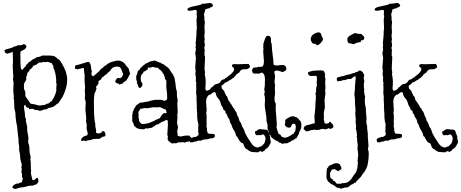

<svg xmlns="http://www.w3.org/2000/svg" viewBox="-20 -938 3066 1277"><path d="M85.9 319.3Q62.5 316.4 62.5 308.6Q62.5 298.8 77.1 289.1Q90.8 282.2 96.2 282.2Q101.6 282.2 103.5 283.2Q108.4 278.3 114.7 277.3Q121.1 276.4 127 271.5V269.5Q126 264.6 128.9 260.3Q131.8 255.9 131.8 249.5Q131.8 243.2 129.9 243.2Q125 243.2 126 234.9Q127 226.6 127 222.7L122.1 206.1L125 189.5L122.1 172.9L125 162.1Q125 152.3 119.6 137.2Q114.3 122.1 114.3 107.9Q114.3 93.8 112.8 85.4Q111.3 77.1 109.4 71.8Q107.4 66.4 107.4 62.5V38.1L103.5 9.8Q102.5 4.9 103 1.5Q103.5 -2 103.5 -6.8L95.7 -74.2Q95.7 -94.7 87.9 -126Q83 -162.1 83 -177.2Q83 -192.4 80.1 -198.7Q77.1 -205.1 75.7 -217.8Q74.2 -230.5 74.2 -253.9Q74.2 -277.3 70.3 -287.1L72.3 -293L68.4 -332L70.3 -388.7L66.4 -408.2L68.4 -429.7L64.5 -497.1L66.4 -528.3Q66.4 -559.6 64.5 -592.8Q63.5 -593.8 62.5 -593.8L55.7 -588.9L27.3 -581.1Q22.5 -581.1 19 -585Q15.6 -588.9 11.7 -590.8Q9.8 -592.8 12.7 -592.8Q13.7 -594.7 11.2 -597.7Q8.8 -600.6 8.8 -602.1Q8.8 -603.5 11.7 -605.5Q18.6 -610.4 41 -615.2Q63.5 -620.1 74.2 -628.9H76.2Q87.9 -628.9 97.7 -636.7Q128.9 -636.7 130.4 -640.6Q131.8 -644.5 137.7 -644.5Q149.4 -644.5 156.2 -628.9Q152.3 -615.2 141.1 -608.4Q129.9 -601.6 118.2 -596.7Q115.2 -589.8 115.2 -578.1L116.2 -539.1V-515.6Q116.2 -502.9 117.7 -494.6Q119.1 -486.3 119.6 -481.4Q120.1 -476.6 127 -475.6L128.9 -474.6Q134.8 -474.6 133.8 -478.5Q133.8 -483.4 141.6 -487.3V-491.2H145.5Q149.4 -496.1 152.3 -501.5Q155.3 -506.8 158.2 -511.7Q165 -513.7 167.5 -518.6Q169.9 -523.4 172.9 -525.4Q175.8 -527.3 177.2 -526.9Q178.7 -526.4 180.7 -527.3L181.6 -531.2Q183.6 -532.2 185.1 -532.2Q186.5 -532.2 187.5 -533.2L189.5 -537.1Q197.3 -543 207 -546.9Q216.8 -550.8 224.6 -557.6Q231.4 -558.6 238.3 -559.6Q245.1 -560.5 260.7 -568.4Q266.6 -569.3 280.3 -568.8Q293.9 -568.4 313 -568.4Q332 -568.4 342.8 -563Q353.5 -557.6 359.4 -550.8Q365.2 -543.9 374 -541Q376 -536.1 379.4 -533.2Q382.8 -530.3 385.7 -526.4L387.7 -519.5L391.6 -517.6L393.6 -511.7Q426.8 -457 426.8 -408.7Q426.8 -360.4 402.3 -306.6Q395.5 -292 386.2 -278.8Q377 -265.6 368.2 -251Q360.4 -250 356.4 -244.6Q352.5 -239.3 337.9 -230.5Q323.2 -221.7 302.7 -219.7Q293 -212.9 287.1 -210.9L270.5 -209Q263.7 -207 259.3 -204.1Q254.9 -201.2 245.1 -201.2Q235.4 -201.2 228.5 -207H226.6L218.8 -206.1Q211.9 -206.1 206.1 -210.4Q200.2 -214.8 192.4 -214.8L176.8 -211.9Q173.8 -211.9 173.8 -215.8Q173.8 -219.7 170.9 -219.7Q168.9 -222.7 165 -222.2Q161.1 -221.7 157.2 -224.1Q153.3 -226.6 152.3 -232.9Q151.4 -239.3 143.6 -239.3Q139.6 -236.3 139.6 -227.1Q139.6 -217.8 143.1 -198.7Q146.5 -179.7 146 -172.9Q145.5 -166 147 -160.2Q148.4 -154.3 150.9 -149.4Q153.3 -144.5 153.3 -140.6L151.4 -135.7Q151.4 -131.8 153.3 -127.4Q155.3 -123 155.8 -117.7Q156.2 -112.3 159.7 -98.6Q163.1 -85 160.2 -82Q160.2 -65.4 164.6 -49.3Q168.9 -33.2 168.9 -15.6L167 2.9Q167 11.7 172.9 26.4Q175.8 40 175.8 54.7Q175.8 69.3 177.7 79.6Q179.7 89.8 181.6 94.7Q183.6 99.6 183.6 107.4V116.2Q183.6 118.2 182.6 118.2Q181.6 118.2 181.6 120.1L184.6 141.6Q185.5 153.3 185.1 165Q184.6 176.8 185.5 189.5Q187.5 195.3 187.5 198.2L185.5 208Q185.5 219.7 189.5 232.4Q193.4 245.1 195.3 257.8Q199.2 259.8 205.1 259.8Q210.9 259.8 216.3 252.4Q221.7 245.1 226.6 245.1L231.4 246.1Q235.4 253.9 235.4 265.1Q235.4 276.4 232.9 276.4Q230.5 276.4 228.5 278.8Q226.6 281.2 227.5 282.2Q229.5 286.1 222.2 287.6Q214.8 289.1 209 292Q199.2 296.9 194.3 296.9H188.5Q170.9 296.9 159.2 301.3Q147.5 305.7 137.7 306.6Q98.6 310.5 85.9 319.3ZM161.1 -444.3 153.3 -420.9 155.3 -416Q155.3 -406.2 148.4 -396.5Q141.6 -386.7 140.1 -380.9Q138.7 -375 139.2 -367.7Q139.6 -360.4 139.6 -352.1Q139.6 -343.8 142.6 -339.8Q150.4 -327.1 148.4 -313Q146.5 -298.8 154.8 -289.1Q163.1 -279.3 168.9 -270Q174.8 -260.7 178.2 -255.4Q181.6 -250 184.6 -248.5Q187.5 -247.1 193.8 -246.6Q200.2 -246.1 211.4 -243.7Q222.7 -241.2 228.5 -238.8Q234.4 -236.3 243.2 -236.3L281.2 -241.2Q283.2 -242.2 286.1 -245.1Q289.1 -248 293.9 -248Q298.8 -248 301.8 -249.5Q304.7 -251 309.6 -255.9Q314.5 -260.7 317.4 -261.7Q324.2 -262.7 335.9 -285.2Q354.5 -322.3 354.5 -337.9V-352.5L356.4 -376L352.5 -396.5Q352.5 -399.4 354.5 -401.4L350.6 -436.5L347.7 -450.2Q347.7 -456.1 344.7 -460Q341.8 -463.9 343.8 -469.7Q335 -482.4 335 -490.7Q335 -499 332 -507.8H327.1Q326.2 -509.8 326.2 -513.2Q326.2 -516.6 325.2 -517.6Q317.4 -518.6 310.1 -522.5Q302.7 -526.4 294.9 -526.4L281.2 -524.4L269.5 -526.4L258.8 -522.5Q254.9 -521.5 251 -522Q247.1 -522.5 242.7 -522.5Q238.3 -522.5 232.9 -517.1Q227.5 -511.7 222.7 -507.8Q215.8 -507.8 211.9 -504.4Q208 -501 201.2 -501Q196.3 -486.3 176.8 -473.6Q172.9 -460 160.2 -451.2Q161.1 -449.2 161.1 -444.3Z M590.8 -461.9 587.9 -447.3Q587.9 -436.5 599.6 -430.7Q602.5 -431.6 609.4 -438Q616.2 -444.3 630.9 -456.5Q645.5 -468.8 647.5 -475.6Q655.3 -480.5 666 -489.7Q676.8 -499 678.7 -502H682.6Q701.2 -520.5 728 -527.8Q754.9 -535.2 763.7 -535.2Q792 -535.2 810.5 -513.7Q814.5 -507.8 818.8 -501.5Q823.2 -495.1 831.1 -487.3Q836.9 -483.4 839.4 -469.2Q841.8 -455.1 845.7 -449.2Q843.8 -445.3 840.3 -438Q836.9 -430.7 832.5 -423.3Q828.1 -416 824.7 -409.7Q821.3 -403.3 818.8 -401.4Q816.4 -399.4 807.6 -394Q798.8 -388.7 795.9 -382.8Q794.9 -381.8 786.6 -379.9Q778.3 -377.9 776.4 -376H774.4Q771.5 -375 771 -377.9Q770.5 -380.9 768.6 -382.8H764.6Q756.8 -382.8 753.9 -386.7L745.1 -394.5Q751 -410.2 760.7 -419.9Q768.6 -418 775.4 -418Q791 -418 799.8 -445.3Q793.9 -455.1 791.5 -463.9Q789.1 -472.7 783.2 -483.9Q777.3 -495.1 758.3 -495.1Q739.3 -495.1 727.5 -485.8Q715.8 -476.6 712.9 -465.8Q704.1 -461.9 697.3 -453.6Q690.4 -445.3 679.7 -438.5Q668.9 -431.6 668.9 -430.2Q668.9 -428.7 668.5 -427.7Q668 -426.8 665.5 -425.8Q663.1 -424.8 657.2 -421.9Q655.3 -418.9 654.3 -415.5Q653.3 -412.1 651.4 -408.2Q646.5 -407.2 643.1 -403.8Q639.6 -400.4 634.8 -399.4L635.7 -390.6Q635.7 -377.9 618.2 -360.4L622.1 -347.7V-346.7Q618.2 -340.8 616.7 -333Q615.2 -325.2 609.4 -320.3Q604.5 -295.9 604.5 -263.7L605.5 -186.5Q605.5 -181.6 606.4 -171.4Q607.4 -161.1 608.9 -141.6Q610.4 -122.1 614.3 -115.2L613.3 -111.3Q614.3 -109.4 614.3 -100.1Q614.3 -90.8 617.7 -80.6Q621.1 -70.3 618.2 -58.6Q621.1 -50.8 633.8 -50.8Q646.5 -50.8 651.4 -54.7H652.3Q656.2 -54.7 655.8 -57.6Q655.3 -60.5 657.2 -63.5Q661.1 -65.4 667.5 -65.4Q673.8 -65.4 677.7 -57.6Q681.6 -49.8 681.6 -43.5Q681.6 -37.1 680.7 -34.2Q671.9 -27.3 661.1 -28.3Q658.2 -26.4 654.8 -22.9Q651.4 -19.5 645.5 -16.6Q639.6 -13.7 622.1 -14.2Q604.5 -14.6 597.2 -12.2Q589.8 -9.8 588.4 -8.8Q586.9 -7.8 581.5 -6.3Q576.2 -4.9 567.4 -4.9Q558.6 -4.9 551.8 1H549.8Q546.9 1 545.9 -0.5Q544.9 -2 543 -2.9Q533.2 -1 527.3 -1Q521.5 -1 518.6 -2.9Q520.5 -29.3 559.6 -38.1Q559.6 -43 563.5 -43.9V-45.9Q563.5 -56.6 559.6 -67.4Q555.7 -78.1 555.7 -89.8L557.6 -102.5L551.8 -133.8L553.7 -151.4L547.9 -208L549.8 -248Q549.8 -253.9 549.8 -259.8L543.9 -287.1L545.9 -303.7L543.9 -335L545.9 -358.4L543 -392.6Q542 -404.3 542.5 -416Q543 -427.7 543 -439.5L540 -458Q540 -469.7 538.1 -485.4Q532.2 -483.4 524.9 -484.9Q517.6 -486.3 513.7 -478.5Q509.8 -481.4 508.8 -481.4L494.1 -475.6Q493.2 -480.5 488.8 -479.5Q484.4 -478.5 481.4 -478.5H480.5Q478.5 -487.3 478.5 -490.2Q478.5 -505.9 494.1 -505.9L505.9 -508.8Q537.1 -517.6 551.3 -522.5Q565.4 -527.3 569.3 -526.4Q573.2 -525.4 577.1 -519.5Q581.1 -513.7 583 -506.8Q585 -500 585.4 -492.7Q585.9 -485.4 586.9 -478.5Z M924.8 -255.9 956.1 -261.7Q963.9 -261.7 966.3 -263.2Q968.8 -264.6 987.3 -269.5Q1005.9 -274.4 1022.5 -274.4H1045.9Q1057.6 -274.4 1063.5 -271Q1069.3 -267.6 1074.2 -267.6Q1079.1 -267.6 1090.8 -276.4Q1091.8 -280.3 1091.8 -284.2V-293Q1091.8 -317.4 1088.4 -336.4Q1085 -355.5 1086.4 -377.9Q1087.9 -400.4 1083.5 -405.8Q1079.1 -411.1 1077.1 -414.6Q1075.2 -418 1076.2 -421.9Q1077.1 -425.8 1073.7 -431.2Q1070.3 -436.5 1070.8 -439Q1071.3 -441.4 1069.8 -443.4Q1068.4 -445.3 1066.9 -445.8Q1065.4 -446.3 1064 -448.2Q1062.5 -450.2 1063 -451.2Q1063.5 -452.1 1062 -455.1Q1060.5 -458 1057.1 -460.4Q1053.7 -462.9 1052.7 -467.8Q1040 -473.6 1031.2 -487.3Q1026.4 -488.3 1021 -487.8Q1015.6 -487.3 1011.2 -488.8Q1006.8 -490.2 1003.9 -491.7Q1001 -493.2 997.1 -493.2L974.6 -487.3Q973.6 -487.3 967.8 -489.3Q962.9 -488.3 962.9 -482.9Q962.9 -477.5 960.9 -474.6Q952.1 -474.6 952.1 -467.8Q947.3 -467.8 945.3 -464.8Q943.4 -461.9 937.5 -463.9Q933.6 -457 929.7 -450.2Q925.8 -443.4 918.9 -439.5Q916 -423.8 916 -410.2Q916 -396.5 921.9 -390.6Q927.7 -384.8 927.7 -378.4Q927.7 -372.1 922.9 -362.8Q918 -353.5 911.1 -353.5Q904.3 -353.5 901.9 -357.4Q899.4 -361.3 897.9 -366.2Q896.5 -371.1 895.5 -376.5Q894.5 -381.8 888.7 -387.7Q891.6 -387.7 891.6 -392.6Q891.6 -397.5 888.7 -401.4Q885.7 -405.3 885.7 -422.9Q885.7 -440.4 893.6 -445.3Q892.6 -445.3 892.6 -447.3L894.5 -456.1Q893.6 -456.1 893.6 -458L897.5 -463.9L896.5 -465.8Q897.5 -469.7 900.9 -469.2Q904.3 -468.8 906.2 -471.2Q908.2 -473.6 915 -487.3Q921.9 -489.3 924.3 -493.7Q926.8 -498 931.6 -502Q939.5 -504.9 942.4 -509.3Q945.3 -513.7 949.7 -515.6Q954.1 -517.6 959.5 -518.6Q964.8 -519.5 966.8 -525.4L969.7 -524.4Q974.6 -524.4 976.6 -527.8Q978.5 -531.2 987.8 -531.2Q997.1 -531.2 998 -533.2Q999 -535.2 1005.9 -535.2Q1012.7 -535.2 1026.9 -528.3Q1041 -521.5 1043.9 -521.5H1046.9Q1053.7 -513.7 1065.4 -511.7Q1079.1 -501 1092.3 -491.7Q1105.5 -482.4 1113.3 -467.8Q1115.2 -465.8 1114.7 -464.8Q1114.3 -463.9 1117.2 -460.4Q1120.1 -457 1123 -452.1Q1126 -447.3 1128.9 -443.8Q1131.8 -440.4 1132.3 -440.9Q1132.8 -441.4 1132.8 -433.6L1133.8 -432.6L1136.7 -430.7Q1142.6 -416 1146.5 -385.7Q1150.4 -355.5 1150.4 -351.1Q1150.4 -346.7 1151.9 -344.2Q1153.3 -341.8 1155.3 -334.5Q1157.2 -327.1 1156.7 -314Q1156.2 -300.8 1157.7 -292.5Q1159.2 -284.2 1160.6 -278.8Q1162.1 -273.4 1162.1 -267.6L1159.2 -252.9L1162.1 -189.5L1159.2 -175.8L1160.2 -154.3L1157.2 -122.1L1164.1 -90.8L1158.2 -64.5L1162.1 -43.9Q1162.1 -40 1159.2 -38.1Q1168.9 -30.3 1182.6 -30.3L1212.9 -36.1H1240.2Q1242.2 -34.2 1242.2 -32.2Q1242.2 -30.3 1244.6 -28.3Q1247.1 -26.4 1249 -25.4Q1251 -24.4 1251 -20.5Q1251 -16.6 1249 -14.2Q1247.1 -11.7 1249 -6.8Q1243.2 -5.9 1241.7 -2.4Q1240.2 1 1236.8 2.9Q1233.4 4.9 1226.6 4.9Q1219.7 4.9 1210 9.8Q1206.1 8.8 1200.2 8.8L1188.5 5.9Q1186.5 5.9 1186 8.3Q1185.5 10.7 1182.6 10.7L1174.8 7.8Q1167 7.8 1159.7 11.7Q1152.3 15.6 1148.4 15.6Q1144.5 15.6 1138.7 13.7L1126 16.6Q1123 16.6 1118.2 12.7Q1113.3 8.8 1104 2Q1094.7 -4.9 1094.7 -16.6L1096.7 -30.3L1092.8 -41L1096.7 -105.5L1095.7 -132.8Q1095.7 -139.6 1085 -139.6Q1082 -139.6 1078.6 -136.7Q1075.2 -133.8 1071.8 -131.8Q1068.4 -129.9 1064.9 -129.9Q1061.5 -129.9 1057.6 -127.9Q1053.7 -126 1051.3 -123.5Q1048.8 -121.1 1043 -120.1Q1035.2 -109.4 1022.5 -109.4H1019.5Q1016.6 -108.4 1014.6 -105.5Q1012.7 -102.5 1009.3 -100.1Q1005.9 -97.7 1000.5 -96.2Q995.1 -94.7 992.2 -88.9L959 -83Q954.1 -83 950.2 -85.9Q942.4 -78.1 934.6 -78.1Q895.5 -78.1 882.8 -91.8Q877.9 -97.7 871.1 -102.5L868.2 -116.2Q866.2 -121.1 863.8 -124Q861.3 -127 859.9 -132.8Q858.4 -138.7 859.4 -146Q860.4 -153.3 860.4 -160.2L858.4 -170.9L862.3 -181.6V-191.4Q862.3 -195.3 864.3 -197.3Q866.2 -199.2 868.2 -202.1Q870.1 -205.1 869.1 -208.5Q868.2 -211.9 874 -217.8Q879.9 -223.6 879.9 -226.1Q879.9 -228.5 883.3 -233.9Q886.7 -239.3 895 -243.2Q903.3 -247.1 908.2 -254.9Q917 -255.9 924.8 -255.9ZM1074.2 -186.5 1082 -184.6Q1084 -184.6 1085.4 -187Q1086.9 -189.5 1088.9 -189.5L1082 -210Q1070.3 -211.9 1059.1 -218.8Q1047.9 -225.6 1041 -225.6L1023.4 -223.6L998 -224.6L959 -217.8L946.3 -219.7Q938.5 -219.7 930.7 -216.8Q922.9 -213.9 915 -215.8Q913.1 -210 906.2 -202.1Q899.4 -194.3 900.9 -183.6Q902.3 -172.9 902.3 -166L900.4 -157.2Q900.4 -155.3 901.9 -153.3Q903.3 -151.4 904.3 -148.9Q905.3 -146.5 904.8 -143.6Q904.3 -140.6 904.3 -136.7Q904.3 -132.8 908.7 -127.9Q913.1 -123 915 -118.2L916 -119.1Q918 -119.1 919.4 -116.2Q920.9 -113.3 928.7 -113.3Q961.9 -113.3 997.1 -130.9L1009.8 -136.7Q1019.5 -143.6 1030.8 -146.5Q1042 -149.4 1045.9 -157.2Q1061.5 -183.6 1073.2 -186.5Z M1264.6 -23.4Q1269.5 -28.3 1270.5 -28.3L1277.3 -26.4Q1282.2 -26.4 1288.6 -31.2Q1294.9 -36.1 1299.8 -39.1L1300.8 -50.8L1296.9 -66.4Q1296.9 -69.3 1297.9 -70.3Q1299.8 -70.3 1299.8 -72.3L1297.9 -81.1L1299.8 -108.4Q1299.8 -111.3 1298.8 -114.7Q1297.9 -118.2 1294.4 -132.3Q1291 -146.5 1291 -189.5L1289.1 -203.1L1291 -209L1288.1 -214.8L1289.1 -231.4L1287.1 -278.3Q1286.1 -280.3 1286.1 -284.2L1288.1 -290L1284.2 -321.3L1285.2 -339.8V-369.1L1283.2 -375V-377Q1286.1 -377.9 1286.1 -381.8L1282.2 -401.4L1283.2 -422.9L1279.3 -445.3L1281.2 -464.8L1278.3 -490.2L1283.2 -552.7L1278.3 -583L1283.2 -611.3L1280.3 -625L1283.2 -636.7L1281.2 -648.4L1286.1 -700.2L1285.2 -706.1Q1285.2 -710 1289.1 -710.9Q1286.1 -713.9 1286.1 -719.7L1289.1 -749L1287.1 -806.6L1290 -830.1L1287.1 -843.8L1289.1 -859.4L1286.1 -871.1L1278.3 -872.1L1242.2 -866.2Q1232.4 -866.2 1227.5 -870.1Q1226.6 -872.1 1226.6 -875Q1226.6 -888.7 1270.5 -896.5Q1287.1 -900.4 1303.7 -903.8Q1320.3 -907.2 1327.1 -914.1Q1330.1 -913.1 1336.9 -913.1L1374 -918Q1380.9 -918 1383.8 -917Q1385.7 -914.1 1391.1 -910.6Q1396.5 -907.2 1396.5 -902.8Q1396.5 -898.4 1393.6 -895.5Q1390.6 -892.6 1387.2 -891.1Q1383.8 -889.6 1379.4 -888.2Q1375 -886.7 1373 -882.8H1371.1Q1362.3 -882.8 1356.4 -879.4Q1350.6 -876 1342.8 -873L1343.8 -869.1Q1343.8 -861.3 1340.3 -855Q1336.9 -848.6 1336.9 -841.8Q1336.9 -835 1339.8 -820.3L1338.9 -806.6L1342.8 -793.9L1339.8 -761.7L1341.8 -723.6L1338.9 -700.2L1341.8 -676.8L1338.9 -661.1L1342.8 -641.6Q1342.8 -630.9 1337.9 -618.2Q1341.8 -611.3 1341.8 -602.5L1339.8 -583Q1341.8 -579.1 1341.8 -577.1L1338.9 -571.3Q1339.8 -568.4 1341.8 -566.4Q1343.8 -564.5 1343.8 -552.7L1340.8 -494.1L1341.8 -489.3L1339.8 -483.4L1343.8 -456.1L1341.8 -444.3L1345.7 -422.9Q1347.7 -411.1 1347.7 -398.4V-375L1345.7 -351.6Q1345.7 -338.9 1354.5 -334Q1377.9 -338.9 1384.8 -355.5Q1393.6 -358.4 1398.4 -365.2Q1409.2 -378.9 1423.8 -380.4Q1438.5 -381.8 1446.8 -395Q1455.1 -408.2 1463.9 -409.2Q1472.7 -410.2 1476.1 -414.6Q1479.5 -418.9 1481.9 -420.9Q1484.4 -422.9 1486.3 -421.9Q1488.3 -420.9 1490.2 -422.4Q1492.2 -423.8 1492.2 -425.3Q1492.2 -426.8 1496.1 -429.7Q1537.1 -459 1537.1 -476.6Q1537.1 -486.3 1529.8 -490.2Q1522.5 -494.1 1522.5 -501Q1522.5 -511.7 1540 -511.7L1562.5 -510.7L1625 -512.7H1633.8Q1642.6 -501 1642.6 -494.6Q1642.6 -488.3 1634.8 -484.4Q1623 -476.6 1617.7 -477.1Q1612.3 -477.5 1601.6 -477.5Q1581.1 -477.5 1571.3 -456.1Q1551.8 -444.3 1548.3 -437.5Q1544.9 -430.7 1540.5 -428.7Q1536.1 -426.8 1536.1 -421.9Q1528.3 -419.9 1520 -412.1Q1511.7 -404.3 1506.8 -404.3Q1490.2 -390.6 1476.6 -388.7Q1469.7 -377 1454.1 -369.1L1453.1 -362.3Q1453.1 -349.6 1460 -344.2Q1466.8 -338.9 1471.7 -331.1Q1474.6 -315.4 1482.4 -310.5L1481.4 -308.6Q1481.4 -303.7 1485.8 -300.3Q1490.2 -296.9 1492.2 -292.5Q1494.1 -288.1 1494.6 -284.2Q1495.1 -280.3 1497.6 -274.4Q1500 -268.6 1504.9 -263.2Q1509.8 -257.8 1512.2 -253.9Q1514.6 -250 1514.2 -249Q1513.7 -248 1514.6 -246.1L1518.6 -244.1Q1523.4 -236.3 1527.3 -227.5Q1531.2 -218.8 1539.1 -213.9Q1539.1 -206.1 1544.9 -200.2Q1550.8 -194.3 1553.2 -188Q1555.7 -181.6 1556.6 -177.2Q1557.6 -172.9 1558.6 -169.9Q1564.5 -162.1 1568.8 -148.4Q1573.2 -134.8 1573.2 -132.8Q1581.1 -125 1584 -115.2Q1590.8 -91.8 1596.7 -87.9Q1602.5 -79.1 1613.3 -45.9L1616.2 -43.9Q1618.2 -40 1619.6 -35.6Q1621.1 -31.2 1626 -24.4Q1630.9 -17.6 1638.2 -5.9Q1645.5 5.9 1653.3 17.6Q1670.9 43 1696.3 43Q1701.2 43 1702.6 40Q1704.1 37.1 1710.9 37.1Q1717.8 37.1 1726.6 27.3Q1735.4 17.6 1738.3 14.6Q1746.1 -4.9 1746.1 -16.6Q1746.1 -28.3 1734.4 -43Q1733.4 -43.9 1729.5 -43.9Q1725.6 -43.9 1721.7 -42Q1717.8 -40 1713.4 -39.1Q1709 -38.1 1706.1 -39.1Q1703.1 -40 1700.2 -40L1690.4 -38.1Q1682.6 -38.1 1679.2 -45.4Q1675.8 -52.7 1675.8 -58.6Q1675.8 -64.5 1677.2 -64.9Q1678.7 -65.4 1683.6 -65.4Q1697.3 -79.1 1710 -79.1L1740.2 -76.2Q1759.8 -76.2 1762.7 -66.9Q1765.6 -57.6 1769 -48.8Q1772.5 -40 1773.4 -37.1Q1776.4 -33.2 1776.4 -28.3V-18.6L1781.2 6.8Q1781.2 10.7 1777.8 16.6Q1774.4 22.5 1769.5 31.2Q1764.6 40 1760.3 43.9Q1755.9 47.9 1743.2 56.6Q1741.2 63.5 1735.8 65.4Q1730.5 67.4 1725.6 72.3H1723.6L1712.9 67.4Q1706.1 67.4 1702.6 70.8Q1699.2 74.2 1694.3 76.2Q1689.5 74.2 1684.6 74.2Q1679.7 74.2 1674.8 74.2L1654.3 72.3Q1649.4 72.3 1639.2 66.4Q1628.9 60.5 1626.5 57.1Q1624 53.7 1622.1 53.7Q1611.3 53.7 1600.6 26.4Q1598.6 21.5 1598.6 17.6Q1594.7 14.6 1590.8 13.2Q1586.9 11.7 1583.5 9.8Q1580.1 7.8 1577.6 4.4Q1575.2 1 1572.8 -1.5Q1570.3 -3.9 1569.8 -7.3Q1569.3 -10.7 1567.4 -13.2Q1565.4 -15.6 1563 -16.6Q1560.5 -17.6 1560.5 -19.5L1561.5 -24.4Q1559.6 -27.3 1550.8 -33.2Q1546.9 -54.7 1535.6 -71.8Q1524.4 -88.9 1522 -100.6Q1519.5 -112.3 1509.8 -123Q1509.8 -139.6 1501 -150.4Q1492.2 -161.1 1489.3 -175.8Q1485.4 -183.6 1480.5 -184.6V-186.5Q1480.5 -190.4 1479 -191.9Q1477.5 -193.4 1479.5 -198.2Q1476.6 -202.1 1472.2 -204.1Q1467.8 -206.1 1464.8 -210.9V-211.9Q1464.8 -219.7 1458 -228Q1451.2 -236.3 1447.3 -252.9Q1443.4 -269.5 1432.6 -281.7Q1421.9 -293.9 1418.9 -301.3Q1416 -308.6 1415.5 -315.4Q1415 -322.3 1409.2 -325.2H1406.2Q1399.4 -325.2 1392.6 -319.3Q1385.7 -313.5 1381.8 -310.5Q1377.9 -307.6 1370.1 -307.6Q1350.6 -290 1350.6 -261.7L1354.5 -206.1L1351.6 -185.5L1354.5 -167L1353.5 -121.1L1355.5 -111.3L1352.5 -102.5L1357.4 -80.1L1355.5 -70.3Q1355.5 -65.4 1360.4 -63.5Q1359.4 -60.5 1359.4 -58.6Q1359.4 -56.6 1360.8 -54.7Q1362.3 -52.7 1363.3 -50.8Q1369.1 -47.9 1386.7 -47.9Q1404.3 -47.9 1409.2 -41L1408.2 -27.3Q1397.5 -15.6 1380.9 -18.6Q1371.1 -15.6 1364.7 -13.2Q1358.4 -10.7 1344.2 -10.7Q1330.1 -10.7 1314.5 -2H1307.6Q1303.7 -2 1301.8 -3.9Q1293 -1 1287.6 2Q1282.2 4.9 1271.5 3.9Q1266.6 8.8 1256.8 8.8Q1247.1 8.8 1244.1 7.8Q1240.2 0 1240.2 -7.3Q1240.2 -14.6 1248.5 -19Q1256.8 -23.4 1264.6 -23.4Z M1915 -163.1 1931.6 -165Q1936.5 -165 1940.9 -161.1Q1945.3 -157.2 1952.1 -159.2Q1955.1 -152.3 1966.8 -147.5Q1967.8 -138.7 1978.5 -133.8Q1979.5 -126 1982.4 -120.6Q1985.4 -115.2 1984.4 -107.4V-105.5L1981.4 -103.5Q1981.4 -101.6 1982.9 -101.6Q1984.4 -101.6 1984.4 -96.2Q1984.4 -90.8 1980 -79.1Q1975.6 -67.4 1970.7 -60.5Q1968.8 -46.9 1962.9 -38.6Q1957 -30.3 1952.1 -18.6Q1943.4 -17.6 1936.5 -10.7Q1929.7 -3.9 1926.8 -4.4Q1923.8 -4.9 1918.5 -2Q1913.1 1 1910.2 7.8L1905.3 5.9Q1902.3 5.9 1900.4 9.3Q1898.4 12.7 1892.6 14.2Q1886.7 15.6 1877 15.1Q1867.2 14.6 1857.4 19.5Q1844.7 8.8 1835 9.8Q1833 2.9 1825.2 0.5Q1817.4 -2 1811 -5.4Q1804.7 -8.8 1799.3 -13.7Q1793.9 -18.6 1787.1 -21.5Q1786.1 -27.3 1782.2 -29.8Q1778.3 -32.2 1779.3 -40L1768.6 -44.9V-48.8Q1768.6 -63.5 1765.1 -68.4Q1761.7 -73.2 1760.3 -80.1Q1758.8 -86.9 1759.3 -92.3Q1759.8 -97.7 1759.8 -104Q1759.8 -110.4 1755.9 -121.1Q1752 -131.8 1752.4 -140.1Q1752.9 -148.4 1751.5 -160.2Q1750 -171.9 1747.1 -189.5Q1744.1 -207 1742.2 -221.2Q1740.2 -235.4 1741.2 -245.6Q1742.2 -255.9 1742.2 -265.6V-282.2Q1742.2 -294.9 1739.7 -300.8Q1737.3 -306.6 1737.3 -309.6L1741.2 -330.1L1737.3 -340.8L1741.2 -368.2L1742.2 -404.3Q1742.2 -433.6 1734.9 -444.3Q1727.5 -455.1 1722.2 -455.1Q1716.8 -455.1 1710.9 -451.2Q1705.1 -447.3 1696.8 -448.2Q1688.5 -449.2 1683.6 -449.2L1676.8 -448.2L1662.1 -451.2Q1656.2 -462.9 1656.2 -468.8Q1656.2 -474.6 1659.2 -478.5Q1662.1 -482.4 1664.1 -487.3Q1670.9 -489.3 1682.1 -489.3Q1693.4 -489.3 1698.2 -495.1Q1701.2 -492.2 1706.1 -492.2Q1710.9 -492.2 1715.8 -494.1Q1720.7 -496.1 1726.6 -495.1Q1735.4 -508.8 1735.4 -531.2L1730.5 -596.7L1732.4 -612.3L1730.5 -627Q1732.4 -632.8 1732.4 -634.8L1730.5 -640.6Q1730.5 -643.6 1734.9 -656.7Q1739.3 -669.9 1741.2 -676.3Q1743.2 -682.6 1744.6 -685.5Q1746.1 -688.5 1749 -691.4Q1752 -694.3 1752 -698.2H1755.9L1761.7 -700.2Q1782.2 -700.2 1782.2 -675.8V-663.1Q1782.2 -654.3 1787.1 -644.5Q1788.1 -610.4 1793 -576.7Q1797.9 -543 1799.8 -507.8Q1808.6 -502 1820.3 -502L1856.4 -505.9Q1871.1 -505.9 1875 -500.5Q1878.9 -495.1 1882.8 -495.1L1881.8 -492.2L1884.8 -481.4Q1884.8 -470.7 1876 -466.8Q1867.2 -462.9 1860.4 -458Q1833 -468.8 1823.2 -468.8Q1813.5 -468.8 1807.6 -465.8Q1804.7 -460 1804.7 -455.1L1809.6 -432.6L1805.7 -391.6L1809.6 -372.1L1807.6 -352.5L1809.6 -318.4L1805.7 -286.1Q1805.7 -255.9 1813.5 -252Q1814.5 -251 1814.5 -247.1L1813.5 -213.9L1821.3 -111.3L1819.3 -94.7Q1819.3 -87.9 1823.2 -76.2Q1827.1 -64.5 1829.1 -57.6Q1831.1 -50.8 1833 -48.3Q1835 -45.9 1838.9 -44.9Q1842.8 -43.9 1845.2 -42Q1847.7 -40 1847.7 -38.1Q1847.7 -36.1 1849.6 -33.2Q1851.6 -30.3 1859.4 -26.4Q1867.2 -22.5 1875.5 -22.5Q1883.8 -22.5 1893.1 -26.4Q1902.3 -30.3 1909.2 -34.7Q1916 -39.1 1921.9 -43.5Q1927.7 -47.9 1934.6 -48.8L1933.6 -50.8Q1933.6 -54.7 1938 -58.1Q1942.4 -61.5 1944.3 -67.4L1947.3 -92.8Q1947.3 -115.2 1935.1 -115.2Q1922.9 -115.2 1920.4 -107.4Q1918 -99.6 1913.1 -91.8Q1908.2 -88.9 1902.3 -88.9Q1885.7 -88.9 1875 -105.5V-114.3Q1875 -120.1 1878.9 -120.1Q1877 -122.1 1877 -125V-137.7Q1878.9 -144.5 1890.1 -150.4Q1901.4 -156.2 1906.7 -159.2Q1912.1 -162.1 1915 -163.1Z M2077.1 -243.2Q2081.1 -278.3 2081.1 -292.5Q2081.1 -306.6 2078.1 -316.4Q2083 -326.2 2082.5 -336.4Q2082 -346.7 2083.5 -354.5Q2085 -362.3 2086.4 -365.7Q2087.9 -369.1 2087.9 -373L2085.9 -393.6Q2087.9 -396.5 2087.9 -402.3V-417Q2087.9 -426.8 2084 -433.6H2078.1L2052.7 -432.6Q2044.9 -432.6 2036.1 -435.5Q2034.2 -441.4 2031.2 -442.9Q2028.3 -444.3 2028.3 -449.2Q2028.3 -454.1 2029.3 -456.1Q2045.9 -469.7 2113.3 -469.7Q2126 -469.7 2130.9 -467.3Q2135.7 -464.8 2139.2 -454.6Q2142.6 -444.3 2142.6 -439.5L2140.6 -427.7L2144.5 -415L2142.6 -386.7L2144.5 -358.4L2142.6 -332L2144.5 -318.4L2138.7 -272.5L2140.6 -228.5Q2140.6 -219.7 2138.7 -212.4Q2136.7 -205.1 2134.8 -195.3Q2132.8 -185.5 2133.8 -174.8Q2134.8 -164.1 2134.8 -157.7Q2134.8 -151.4 2133.8 -151.4Q2132.8 -151.4 2132.8 -146.5Q2132.8 -141.6 2135.7 -135.3Q2138.7 -128.9 2136.7 -122.1Q2148.4 -114.3 2149.4 -114.3L2168 -120.1Q2168 -127.9 2178.7 -127.9Q2181.6 -127.9 2181.2 -124Q2180.7 -120.1 2184.6 -118.2Q2188.5 -116.2 2190.9 -113.8Q2193.4 -111.3 2194.8 -106Q2196.3 -100.6 2198.2 -96.7Q2197.3 -89.8 2189.9 -85.4Q2182.6 -81.1 2175.3 -81.1Q2168 -81.1 2164.1 -86.9Q2156.2 -78.1 2146 -78.1Q2135.7 -78.1 2128.9 -81.1Q2120.1 -81.1 2099.6 -74.2H2093.8L2081.1 -73.2Q2075.2 -73.2 2071.3 -76.2Q2057.6 -72.3 2047.9 -72.3Q2032.2 -64.5 2020.5 -64.5Q2008.8 -64.5 2008.8 -74.2Q2000 -74.2 2000 -83Q2000 -91.8 2004.9 -95.7Q2015.6 -105.5 2027.8 -106.9Q2040 -108.4 2048.8 -112.3Q2057.6 -116.2 2063.5 -116.2Q2069.3 -116.2 2073.2 -118.2V-127.9L2071.3 -164.1L2078.1 -231.4ZM2074.2 -646.5 2060.5 -648.4Q2058.6 -651.4 2055.7 -654.3Q2052.7 -657.2 2051.3 -662.1Q2049.8 -667 2048.3 -667Q2046.9 -667 2046.9 -676.8Q2046.9 -686.5 2051.8 -696.3Q2056.6 -706.1 2071.8 -714.4Q2086.9 -722.7 2098.6 -722.7Q2110.4 -722.7 2113.8 -714.8Q2117.2 -707 2119.6 -699.2Q2122.1 -691.4 2125 -687Q2127.9 -682.6 2127.9 -677.7Q2127.9 -668 2113.8 -652.8Q2099.6 -637.7 2091.3 -637.7Q2083 -637.7 2078.1 -646.5Z M2402.3 -431.6 2398.4 -419.9Q2398.4 -417 2399.4 -415Q2401.4 -415 2401.4 -413.1L2399.4 -412.1L2403.3 -400.4L2399.4 -375Q2401.4 -371.1 2401.4 -368.7Q2401.4 -366.2 2399.4 -364.3L2401.4 -358.4Q2401.4 -356.4 2400.4 -356.4Q2399.4 -356.4 2399.4 -353.5L2403.3 -344.7Q2403.3 -340.8 2401.4 -338.9Q2402.3 -331.1 2402.3 -323.7Q2402.3 -316.4 2403.8 -310.5Q2405.3 -304.7 2406.7 -302.2Q2408.2 -299.8 2408.2 -295.9L2406.2 -273.4Q2406.2 -256.8 2408.2 -241.2L2412.1 -224.6Q2414.1 -216.8 2413.6 -209Q2413.1 -201.2 2414.1 -190.9Q2415 -180.7 2416.5 -168.9Q2418 -157.2 2418 -144.5L2416 -128.9Q2418 -127 2418 -125.5Q2418 -124 2417 -124Q2416 -124 2416 -122.1L2421.9 -98.6V-85L2426.8 -44.9L2425.8 -35.2L2430.7 28.3Q2430.7 42 2426.8 52.7Q2432.6 66.4 2432.6 84Q2432.6 113.3 2427.7 143.1Q2422.9 172.9 2412.1 191.4L2408.2 193.4L2409.2 198.2Q2409.2 202.1 2403.3 204.6Q2397.5 207 2397.5 214.8V215.8L2392.6 217.8Q2385.7 231.4 2379.9 238.3L2366.2 252Q2346.7 270.5 2346.7 276.4H2342.8Q2337.9 276.4 2333 281.7Q2328.1 287.1 2318.4 289.1Q2312.5 293.9 2307.1 297.4Q2301.8 300.8 2296.9 306.6Q2290 308.6 2283.7 308.6Q2277.3 308.6 2271 310.1Q2264.6 311.5 2259.3 314Q2253.9 316.4 2248 316.4Q2242.2 316.4 2238.3 313Q2234.4 309.6 2223.6 311.5Q2212.9 303.7 2203.1 296.4Q2193.4 289.1 2179.7 285.2Q2176.8 278.3 2169.9 274.9Q2163.1 271.5 2159.2 263.7Q2156.2 260.7 2155.8 256.3Q2155.3 252 2151.4 249Q2152.3 232.4 2151.9 215.8Q2151.4 199.2 2155.3 181.6Q2163.1 176.8 2168 164.1Q2180.7 161.1 2191.9 154.3Q2203.1 147.5 2218.3 147.5Q2233.4 147.5 2241.2 157.2Q2243.2 158.2 2242.7 159.7Q2242.2 161.1 2244.1 164.6Q2246.1 168 2248.5 171.4Q2251 174.8 2251 181.6Q2251 188.5 2247.1 189.5Q2235.4 195.3 2229.5 201.2L2203.1 185.5L2194.3 190.4L2189.5 188.5Q2187.5 189.5 2186.5 189.5Q2182.6 196.3 2180.7 202.6Q2178.7 209 2173.8 213.9Q2175.8 218.8 2175.8 231Q2175.8 243.2 2178.7 246.1Q2181.6 249 2189.5 253.4Q2197.3 257.8 2197.3 265.6H2200.2Q2208 265.6 2211.9 273.9Q2215.8 282.2 2221.2 283.7Q2226.6 285.2 2230 284.2Q2233.4 283.2 2236.3 283.2Q2239.3 283.2 2243.2 285.2Q2249 281.2 2255.9 280.8Q2262.7 280.3 2276.4 278.8Q2290 277.3 2303.7 265.6Q2317.4 253.9 2324.2 241.2Q2331.1 228.5 2336.9 221.7Q2342.8 214.8 2347.7 208Q2352.5 201.2 2352.5 192.9Q2352.5 184.6 2358.4 179.7Q2357.4 176.8 2357.4 170.9L2360.4 146.5L2358.4 131.8L2362.3 89.8Q2362.3 82 2360.8 73.7Q2359.4 65.4 2358.4 57.1Q2357.4 48.8 2358.4 41Q2359.4 33.2 2359.4 25.4L2354.5 -7.8L2356.4 -13.7L2352.5 -28.3L2354.5 -40L2350.6 -69.3L2346.7 -82L2348.6 -99.6L2344.7 -130.9L2346.7 -138.7L2342.8 -184.6L2344.7 -206.1L2340.8 -252V-278.3L2336.9 -311.5Q2336.9 -314.5 2340.8 -345.7V-364.3L2345.7 -417Q2345.7 -425.8 2344.7 -430.7H2343.8Q2334 -430.7 2327.6 -423.3Q2321.3 -416 2314 -413.6Q2306.6 -411.1 2301.3 -412.1Q2295.9 -413.1 2291.5 -411.6Q2287.1 -410.2 2284.2 -408.7Q2281.2 -407.2 2275.4 -405.8Q2269.5 -404.3 2261.7 -404.8Q2253.9 -405.3 2249 -398.4Q2245.1 -400.4 2243.2 -400.4L2225.6 -396.5Q2219.7 -402.3 2219.7 -414.1V-417Q2223.6 -418 2223.6 -422.9Q2232.4 -424.8 2238.8 -426.8Q2245.1 -428.7 2251 -430.2Q2256.8 -431.6 2260.7 -431.6Q2264.6 -430.7 2280.3 -438.5Q2288.1 -440.4 2294.9 -441.4Q2301.8 -442.4 2310.1 -444.8Q2318.4 -447.3 2323.2 -449.7Q2328.1 -452.1 2334 -452.1Q2339.8 -452.1 2342.3 -455.6Q2344.7 -459 2348.1 -458.5Q2351.6 -458 2356 -460Q2360.4 -461.9 2363.3 -465.3Q2366.2 -468.8 2374 -468.8Q2381.8 -468.8 2394.5 -456.1V-451.2Q2394.5 -449.2 2397.5 -447.8Q2400.4 -446.3 2401.4 -444.3ZM2342.8 -717.8 2364.3 -712.9H2380.9Q2381.8 -712.9 2385.3 -709.5Q2388.7 -706.1 2396 -699.7Q2403.3 -693.4 2403.3 -688Q2403.3 -682.6 2400.9 -679.7Q2398.4 -676.8 2397.5 -672.9Q2394.5 -669.9 2389.6 -669.9Q2376 -671.9 2380.9 -662.1L2378.9 -659.2Q2370.1 -656.2 2358.4 -654.3Q2346.7 -652.3 2341.8 -648.4Q2336.9 -644.5 2330.6 -644.5Q2324.2 -644.5 2315.9 -647.9Q2307.6 -651.4 2298.8 -650.4Q2290 -661.1 2290 -677.7Q2290 -694.3 2318.4 -707Q2335 -717.8 2342.8 -717.8Z M2509.8 -23.4Q2514.6 -28.3 2515.6 -28.3L2522.5 -26.4Q2527.3 -26.4 2533.7 -31.2Q2540 -36.1 2544.9 -39.1L2545.9 -50.8L2542 -66.4Q2542 -69.3 2543 -70.3Q2544.9 -70.3 2544.9 -72.3L2543 -81.1L2544.9 -108.4Q2544.9 -111.3 2543.9 -114.7Q2543 -118.2 2539.6 -132.3Q2536.1 -146.5 2536.1 -189.5L2534.2 -203.1L2536.1 -209L2533.2 -214.8L2534.2 -231.4L2532.2 -278.3Q2531.2 -280.3 2531.2 -284.2L2533.2 -290L2529.3 -321.3L2530.3 -339.8V-369.1L2528.3 -375V-377Q2531.2 -377.9 2531.2 -381.8L2527.3 -401.4L2528.3 -422.9L2524.4 -445.3L2526.4 -464.8L2523.4 -490.2L2528.3 -552.7L2523.4 -583L2528.3 -611.3L2525.4 -625L2528.3 -636.7L2526.4 -648.4L2531.2 -700.2L2530.3 -706.1Q2530.3 -710 2534.2 -710.9Q2531.2 -713.9 2531.2 -719.7L2534.2 -749L2532.2 -806.6L2535.2 -830.1L2532.2 -843.8L2534.2 -859.4L2531.2 -871.1L2523.4 -872.1L2487.3 -866.2Q2477.5 -866.2 2472.7 -870.1Q2471.7 -872.1 2471.7 -875Q2471.7 -888.7 2515.6 -896.5Q2532.2 -900.4 2548.8 -903.8Q2565.4 -907.2 2572.3 -914.1Q2575.2 -913.1 2582 -913.1L2619.1 -918Q2626 -918 2628.9 -917Q2630.9 -914.1 2636.2 -910.6Q2641.6 -907.2 2641.6 -902.8Q2641.6 -898.4 2638.7 -895.5Q2635.7 -892.6 2632.3 -891.1Q2628.9 -889.6 2624.5 -888.2Q2620.1 -886.7 2618.2 -882.8H2616.2Q2607.4 -882.8 2601.6 -879.4Q2595.7 -876 2587.9 -873L2588.9 -869.1Q2588.9 -861.3 2585.4 -855Q2582 -848.6 2582 -841.8Q2582 -835 2585 -820.3L2584 -806.6L2587.9 -793.9L2585 -761.7L2586.9 -723.6L2584 -700.2L2586.9 -676.8L2584 -661.1L2587.9 -641.6Q2587.9 -630.9 2583 -618.2Q2586.9 -611.3 2586.9 -602.5L2585 -583Q2586.9 -579.1 2586.9 -577.1L2584 -571.3Q2585 -568.4 2586.9 -566.4Q2588.9 -564.5 2588.9 -552.7L2585.9 -494.1L2586.9 -489.3L2585 -483.4L2588.9 -456.1L2586.9 -444.3L2590.8 -422.9Q2592.8 -411.1 2592.8 -398.4V-375L2590.8 -351.6Q2590.8 -338.9 2599.6 -334Q2623 -338.9 2629.9 -355.5Q2638.7 -358.4 2643.6 -365.2Q2654.3 -378.9 2668.9 -380.4Q2683.6 -381.8 2691.9 -395Q2700.2 -408.2 2709 -409.2Q2717.8 -410.2 2721.2 -414.6Q2724.6 -418.9 2727.1 -420.9Q2729.5 -422.9 2731.4 -421.9Q2733.4 -420.9 2735.4 -422.4Q2737.3 -423.8 2737.3 -425.3Q2737.3 -426.8 2741.2 -429.7Q2782.2 -459 2782.2 -476.6Q2782.2 -486.3 2774.9 -490.2Q2767.6 -494.1 2767.6 -501Q2767.6 -511.7 2785.2 -511.7L2807.6 -510.7L2870.1 -512.7H2878.9Q2887.7 -501 2887.7 -494.6Q2887.7 -488.3 2879.9 -484.4Q2868.2 -476.6 2862.8 -477.1Q2857.4 -477.5 2846.7 -477.5Q2826.2 -477.5 2816.4 -456.1Q2796.9 -444.3 2793.5 -437.5Q2790 -430.7 2785.6 -428.7Q2781.2 -426.8 2781.2 -421.9Q2773.4 -419.9 2765.1 -412.1Q2756.8 -404.3 2752 -404.3Q2735.4 -390.6 2721.7 -388.7Q2714.8 -377 2699.2 -369.1L2698.2 -362.3Q2698.2 -349.6 2705.1 -344.2Q2711.9 -338.9 2716.8 -331.1Q2719.7 -315.4 2727.5 -310.5L2726.6 -308.6Q2726.6 -303.7 2731 -300.3Q2735.4 -296.9 2737.3 -292.5Q2739.3 -288.1 2739.7 -284.2Q2740.2 -280.3 2742.7 -274.4Q2745.1 -268.6 2750 -263.2Q2754.9 -257.8 2757.3 -253.9Q2759.8 -250 2759.3 -249Q2758.8 -248 2759.8 -246.1L2763.7 -244.1Q2768.6 -236.3 2772.5 -227.5Q2776.4 -218.8 2784.2 -213.9Q2784.2 -206.1 2790 -200.2Q2795.9 -194.3 2798.3 -188Q2800.8 -181.6 2801.8 -177.2Q2802.7 -172.9 2803.7 -169.9Q2809.6 -162.1 2814 -148.4Q2818.4 -134.8 2818.4 -132.8Q2826.2 -125 2829.1 -115.2Q2835.9 -91.8 2841.8 -87.9Q2847.7 -79.1 2858.4 -45.9L2861.3 -43.9Q2863.3 -40 2864.7 -35.6Q2866.2 -31.2 2871.1 -24.4Q2876 -17.6 2883.3 -5.9Q2890.6 5.9 2898.4 17.6Q2916 43 2941.4 43Q2946.3 43 2947.8 40Q2949.2 37.1 2956.1 37.1Q2962.9 37.1 2971.7 27.3Q2980.5 17.6 2983.4 14.6Q2991.2 -4.9 2991.2 -16.6Q2991.2 -28.3 2979.5 -43Q2978.5 -43.9 2974.6 -43.9Q2970.7 -43.9 2966.8 -42Q2962.9 -40 2958.5 -39.1Q2954.1 -38.1 2951.2 -39.1Q2948.2 -40 2945.3 -40L2935.5 -38.1Q2927.7 -38.1 2924.3 -45.4Q2920.9 -52.7 2920.9 -58.6Q2920.9 -64.5 2922.4 -64.9Q2923.8 -65.4 2928.7 -65.4Q2942.4 -79.1 2955.1 -79.1L2985.4 -76.2Q3004.9 -76.2 3007.8 -66.9Q3010.7 -57.6 3014.2 -48.8Q3017.6 -40 3018.6 -37.1Q3021.5 -33.2 3021.5 -28.3V-18.6L3026.4 6.8Q3026.4 10.7 3022.9 16.6Q3019.5 22.5 3014.6 31.2Q3009.8 40 3005.4 43.9Q3001 47.9 2988.3 56.6Q2986.3 63.5 2981 65.4Q2975.6 67.4 2970.7 72.3H2968.8L2958 67.4Q2951.2 67.4 2947.8 70.8Q2944.3 74.2 2939.5 76.2Q2934.6 74.2 2929.7 74.2Q2924.8 74.2 2919.9 74.2L2899.4 72.3Q2894.5 72.3 2884.3 66.4Q2874 60.5 2871.6 57.1Q2869.1 53.7 2867.2 53.7Q2856.4 53.7 2845.7 26.4Q2843.8 21.5 2843.8 17.6Q2839.8 14.6 2835.9 13.2Q2832 11.7 2828.6 9.8Q2825.2 7.8 2822.8 4.4Q2820.3 1 2817.9 -1.5Q2815.4 -3.9 2814.9 -7.3Q2814.5 -10.7 2812.5 -13.2Q2810.5 -15.6 2808.1 -16.6Q2805.7 -17.6 2805.7 -19.5L2806.6 -24.4Q2804.7 -27.3 2795.9 -33.2Q2792 -54.7 2780.8 -71.8Q2769.5 -88.9 2767.1 -100.6Q2764.6 -112.3 2754.9 -123Q2754.9 -139.6 2746.1 -150.4Q2737.3 -161.1 2734.4 -175.8Q2730.5 -183.6 2725.6 -184.6V-186.5Q2725.6 -190.4 2724.1 -191.9Q2722.7 -193.4 2724.6 -198.2Q2721.7 -202.1 2717.3 -204.1Q2712.9 -206.1 2710 -210.9V-211.9Q2710 -219.7 2703.1 -228Q2696.3 -236.3 2692.4 -252.9Q2688.5 -269.5 2677.7 -281.7Q2667 -293.9 2664.1 -301.3Q2661.1 -308.6 2660.6 -315.4Q2660.2 -322.3 2654.3 -325.2H2651.4Q2644.5 -325.2 2637.7 -319.3Q2630.9 -313.5 2627 -310.5Q2623 -307.6 2615.2 -307.6Q2595.7 -290 2595.7 -261.7L2599.6 -206.1L2596.7 -185.5L2599.6 -167L2598.6 -121.1L2600.6 -111.3L2597.7 -102.5L2602.5 -80.1L2600.6 -70.3Q2600.6 -65.4 2605.5 -63.5Q2604.5 -60.5 2604.5 -58.6Q2604.5 -56.6 2606 -54.7Q2607.4 -52.7 2608.4 -50.8Q2614.3 -47.9 2631.8 -47.9Q2649.4 -47.9 2654.3 -41L2653.3 -27.3Q2642.6 -15.6 2626 -18.6Q2616.2 -15.6 2609.9 -13.2Q2603.5 -10.7 2589.4 -10.7Q2575.2 -10.7 2559.6 -2H2552.7Q2548.8 -2 2546.9 -3.9Q2538.1 -1 2532.7 2Q2527.3 4.9 2516.6 3.9Q2511.7 8.8 2502 8.8Q2492.2 8.8 2489.3 7.8Q2485.4 0 2485.4 -7.3Q2485.4 -14.6 2493.7 -19Q2502 -23.4 2509.8 -23.4Z"/></svg>

Font: Mountains of Christmas
Style: Regular
Weight: 400
Designer: Crystal Kluge
Foundry: Font Diner, Inc DBA Tart Workshop
Version: Version 1.003